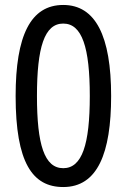

<svg xmlns="http://www.w3.org/2000/svg" viewBox="-20 -744 512 774"><path d="M428 -357C428 -599 365 -724 235 -724C103 -724 43 -600 43 -357C43 -88 111 10 235 10C373 10 428 -126 428 -357ZM129 -357C129 -553 159 -649 235 -649C311 -649 342 -552 342 -357C342 -162 311 -66 235 -66C159 -66 129 -161 129 -357Z"/></svg>

Font: Noto Sans Lao Looped Condensed
Style: Regular
Weight: 400
Width: 3
Designer: Mark Frömberg, Ben Mitchell
Foundry: The Fontpad Ltd
Version: Version 1.002